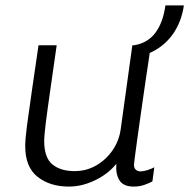

<svg xmlns="http://www.w3.org/2000/svg" viewBox="-20 -678 698 708"><path d="M234 10Q164 10 118.5 -26Q73 -62 73 -139Q73 -165 79.5 -215Q86 -265 97 -339.5Q108 -414 122 -511H189Q176 -419 165.5 -346.5Q155 -274 149 -226Q143 -178 143 -158Q143 -97 173 -72Q203 -47 255 -47Q298 -47 334 -67.5Q370 -88 394.5 -123Q419 -158 425 -201L468 -511H536Q534 -495 529.5 -464.5Q525 -434 519 -394.5Q513 -355 507 -312Q501 -269 495 -228Q489 -187 484.5 -152.5Q480 -118 477 -96.5Q474 -75 474 -71Q474 -58 481 -52Q488 -46 498 -46Q509 -46 523 -50.5Q537 -55 549 -61L542 -9Q529 -2 511.5 4Q494 10 473 10Q435 10 420.5 -13Q406 -36 409 -74Q389 -49 361 -30.5Q333 -12 300.5 -1Q268 10 234 10ZM467 -465 474 -511Q524 -519 552.5 -556.5Q581 -594 590 -658H658Q651 -608 627 -567Q603 -526 563 -499.5Q523 -473 467 -465Z"/></svg>

Font: Chivo Medium ExtraLight
Style: Italic
Weight: 250
Italic angle: -8.05°
Version: Version 2.002